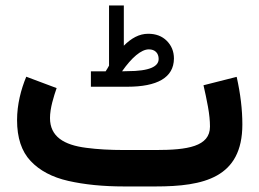

<svg xmlns="http://www.w3.org/2000/svg" viewBox="-20 -672 935 692"><path d="M307.6 -415V-359.4H439C546.4 -359.4 606.4 -392.1 606.9 -460.9C606.9 -486.8 598.1 -507.8 581.1 -524.9C564 -542 541.5 -550.3 514.2 -550.3C481.4 -550.3 453.1 -534.2 426.3 -507.3V-652.3H373V-435.5C369.6 -429.2 365.7 -422.4 360.8 -415ZM419.9 -415C454.6 -464.4 488.8 -494.1 516.6 -494.1C538.6 -494.1 551.8 -480.5 551.8 -459.5C551.8 -432.6 520 -415.5 438.5 -415.5ZM540.5 0C714.4 0 853.5 -31.2 853.5 -223.6C853.5 -276.9 846.7 -334 833 -395L713.4 -364.7C719.2 -339.8 724.6 -314.5 729.5 -287.6C734.4 -260.7 736.8 -236.8 736.8 -215.8C736.8 -143.6 655.3 -131.3 541.5 -131.3H427.2C377 -131.3 331.5 -133.8 291 -139.2C210.4 -149.4 160.2 -179.7 160.2 -246.6C160.2 -282.2 173.8 -324.7 184.1 -354.5L74.7 -395.5C55.7 -350.1 41.5 -295.4 41.5 -239.3C41.5 -175.3 57.6 -126.5 90.3 -91.8C123 -57.1 168 -33.2 226.1 -20C284.2 -6.8 351.1 0 427.2 0Z"/></svg>

Font: Vazirmatn
Style: Bold
Weight: 700
Designer: Saber Rastikerdar
Foundry: Saber Rastikerdar
Version: Version 33.003